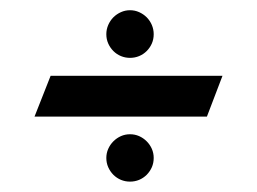

<svg xmlns="http://www.w3.org/2000/svg" viewBox="-20 -555 498 372"><path d="M411.1 -408.2 380.9 -329.1H46.9L78.1 -408.2ZM231.9 -535.2Q241.2 -535.2 249.5 -531.5Q257.8 -527.8 264.2 -521.5Q270.5 -515.1 274.2 -506.6Q277.8 -498 277.8 -488.8Q277.8 -479 274.2 -470.7Q270.5 -462.4 264.2 -456.1Q257.8 -449.7 249.5 -446.3Q241.2 -442.9 231.9 -442.9Q222.7 -442.9 214.4 -446.3Q206.1 -449.7 199.7 -456.1Q193.4 -462.4 189.7 -470.7Q186 -479 186 -488.8Q186 -498 189.7 -506.6Q193.4 -515.1 199.7 -521.5Q206.1 -527.8 214.4 -531.5Q222.7 -535.2 231.9 -535.2ZM231.9 -294.9Q241.2 -294.9 249.5 -291.3Q257.8 -287.6 264.2 -281.2Q270.5 -274.9 274.2 -266.6Q277.8 -258.3 277.8 -249Q277.8 -239.3 274.2 -231Q270.5 -222.7 264.2 -216.3Q257.8 -210 249.5 -206.5Q241.2 -203.1 231.9 -203.1Q222.7 -203.1 214.4 -206.5Q206.1 -210 199.7 -216.3Q193.4 -222.7 189.7 -231Q186 -239.3 186 -249Q186 -258.3 189.7 -266.6Q193.4 -274.9 199.7 -281.2Q206.1 -287.6 214.4 -291.3Q222.7 -294.9 231.9 -294.9Z"/></svg>

Font: Redressed
Style: Regular
Weight: 400
Designer: Astigmatic (AOETI)
Foundry: Astigmatic (AOETI)
Version: Version 1.001